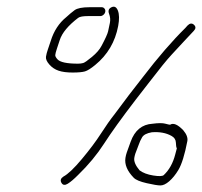

<svg xmlns="http://www.w3.org/2000/svg" viewBox="-20 -615 615 585"><path d="M167.2 -58C171.4 -50.7 177.8 -49.8 186.6 -55.3C195.4 -60.8 205.9 -69.7 218 -82C249.3 -112.3 275.7 -144.2 297.2 -177.5C318.6 -210.8 350.6 -255.3 393.3 -311L436 -366C466 -405.2 488.3 -432.7 502.9 -448.4C517.5 -464.1 530 -477.7 540.5 -489L570.5 -521C576.9 -527.7 577.1 -533.8 571 -539.5C564.8 -545.2 558.2 -544.3 551.1 -537L544.9 -530C504.5 -490.2 461.3 -440.2 415.2 -380L372.5 -325C358.1 -305.7 344.1 -287 330.6 -269C316.4 -251 301.9 -230.5 287.2 -207.5C272.4 -184.5 253.2 -158.8 229.5 -130.5C205.8 -102.1 187 -84.3 173.2 -77C165 -71.7 163 -65.3 167.2 -58ZM518.8 -163C517.3 -157.7 515.7 -151.5 513.9 -144.5C507.2 -118.1 495.5 -97.1 478.9 -81.5C475 -77.9 464.4 -77.5 446.9 -80.3C429.4 -83.1 415.5 -88.3 405.2 -96C392.9 -110.7 387.5 -123.3 389.2 -133.9C390.5 -142 393.2 -150.7 397.3 -160C399.4 -164.7 401.4 -170 403.4 -176C405.3 -182 408.5 -188.8 412.9 -196.5C417.3 -204.1 427.2 -209.3 442.6 -212C466.2 -213.8 486.3 -210.1 502.7 -200.8C511.2 -196.1 515.6 -189.3 515.9 -180.5C516.1 -171.7 517.1 -165.9 518.8 -163ZM498.2 -235C496.2 -235 491.2 -236.1 483.3 -238.2C475.3 -240.4 462.5 -240.3 444.7 -238C412.7 -236.1 390.5 -217.8 378 -183L366.3 -150.5C364.5 -145.5 363.2 -140 362.2 -134C359.1 -114.1 367.5 -93.9 387.5 -73.4C393.7 -67 406.8 -61.5 426.9 -56.9C446.9 -52.3 460.9 -50 468.9 -50C476.9 -50 485.8 -54.2 495.6 -62.7C505.4 -71.2 514.7 -82.6 523.4 -97C533.7 -114.1 542.8 -143.5 550.8 -185C552.7 -195 548.6 -206 538.5 -218C521.6 -235.7 508.2 -241.4 498.2 -235ZM300.8 -579.5C301.4 -583.2 300.5 -586.3 298.3 -589C296 -591.7 293.3 -593 289.9 -593H252.9C230.7 -593 215.5 -590 207.3 -584C199.1 -578 190.8 -571 182.2 -563C159.9 -545.1 144 -520.7 134.5 -490C131.6 -480.7 128.7 -472.2 125.9 -464.5C123.2 -456.8 121.2 -449.5 120.1 -442.5C119 -435.5 122.4 -427.5 130.3 -418.5C138.2 -409.5 147.7 -403.2 158.8 -399.5C169.9 -395.8 184.1 -394 201.4 -394C218.7 -394 231.3 -395.2 239 -397.5C246.7 -399.8 257 -406.3 270 -417C307.7 -447.8 331 -487.5 340.1 -536C343.8 -556 343.5 -571.5 339.3 -582.5C335 -593.5 328.6 -597 319.9 -593C311.3 -589 308.7 -582.4 312.3 -573.1C315.8 -563.9 316.7 -554.5 314.8 -545.1C313 -535.7 311.2 -527.1 309.3 -519.3C307.5 -511.4 300.8 -496.7 289.2 -475C283.4 -464 273.8 -452.9 260.4 -441.8C247 -430.6 238 -424.3 233.5 -423C229 -421.7 223.7 -421 217.7 -421C184.1 -421 163.3 -425.4 155.3 -434.1C150.4 -439.4 148.1 -443.8 148.4 -447.3C148.6 -450.9 150.3 -457.4 153.4 -466.8C156.6 -476.3 159.5 -485 162.1 -493.1C169.2 -515 187.9 -537.4 218.1 -560.5C222.9 -564.2 233.1 -566 248.6 -566H285.6C289 -566 292.2 -567.3 295.3 -570C298.4 -572.7 300.2 -575.8 300.8 -579.5Z"/></svg>

Font: Proton
Style: BdIt
Weight: 500
Version: Version 1.017